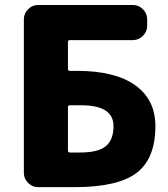

<svg xmlns="http://www.w3.org/2000/svg" viewBox="-20 -775 677 774"><path d="M253.9 -496.1Q253.9 -489.3 261.7 -489.3H291Q444.3 -489.3 525.4 -431.2Q606.4 -373 606.4 -266.6Q606.4 -135.7 530.8 -78.1Q455.1 -20.5 279.3 -20.5H133.8Q110.4 -20.5 93.3 -37.6Q76.2 -54.7 76.2 -78.1V-697.3Q76.2 -720.7 93.3 -737.8Q110.4 -754.9 133.8 -754.9H515.6Q539.1 -754.9 556.2 -737.8Q573.2 -720.7 573.2 -697.3V-670.9Q573.2 -647.5 556.2 -630.4Q539.1 -613.3 515.6 -613.3H261.7Q253.9 -613.3 253.9 -605.5ZM253.9 -168Q253.9 -160.2 261.7 -160.2H303.7Q375 -160.2 406.2 -185.5Q437.5 -210.9 437.5 -266.6Q437.5 -350.6 307.6 -350.6H261.7Q253.9 -350.6 253.9 -343.8Z"/></svg>

Font: Gen Jyuu Gothic Heavy
Style: Bold
Weight: 900
Designer: [Source Han Sans]
Ryoko NISHIZUKA  (kana & ideographs); Paul D. Hunt (Latin, Greek & Cyrillic); Wenlong ZHANG  (bopomofo
Version: Version 1.002.20150607